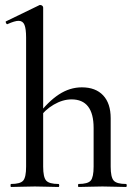

<svg xmlns="http://www.w3.org/2000/svg" viewBox="-20 -745 542 765"><path d="M24 0Q22 0 22 -6Q22 -12 24 -12Q61 -12 72.5 -25.5Q84 -39 84 -81V-595Q84 -630 77.5 -646Q71 -662 54 -662Q39 -662 10 -649Q7 -647 4 -653Q1 -659 4 -660L138 -725Q139 -725 139.5 -725Q140 -725 141 -725Q145 -725 148.5 -722Q152 -719 152 -715V-81Q152 -39 164 -25.5Q176 -12 213 -12Q216 -12 216 -6Q216 0 213 0Q194 0 170 -1Q146 -2 119 -2Q92 -2 67.5 -1Q43 0 24 0ZM293 0Q291 0 291 -6Q291 -12 293 -12Q330 -12 341.5 -25.5Q353 -39 353 -81V-235Q353 -349 265 -349Q230 -349 194 -328Q158 -307 134 -272L129 -284Q171 -340 214.5 -368.5Q258 -397 306 -397Q361 -397 391 -365Q421 -333 421 -274V-81Q421 -39 433 -25.5Q445 -12 482 -12Q485 -12 485 -6Q485 0 482 0Q463 0 439 -1Q415 -2 388 -2Q361 -2 336.5 -1Q312 0 293 0Z"/></svg>

Font: Cormorant Light Medium
Style: Regular
Weight: 500
Version: Version 4.000